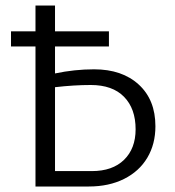

<svg xmlns="http://www.w3.org/2000/svg" viewBox="-20 -678 635 698"><path d="M545 -219Q545 -154 515.5 -104.5Q486 -55 431 -27.5Q376 0 303 0H109V-509H20V-564H109V-658H180V-564H376V-509H180V-411Q251 -426 322 -426Q424 -426 484.5 -370.5Q545 -315 545 -219ZM473 -208Q473 -283 431 -326Q389 -369 310 -369Q249 -369 180 -361V-56H314Q389 -56 431 -97Q473 -138 473 -208Z"/></svg>

Font: Ysabeau Infant
Style: Regular
Weight: 400
Designer: Christian Thalmann (Catharsis Fonts)
Version: Version 0.003